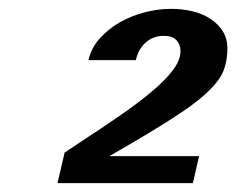

<svg xmlns="http://www.w3.org/2000/svg" viewBox="-20 -765 534 434"><path d="M126 -420 165 -446Q211 -476 251.5 -504Q292 -532 322.5 -557.5Q353 -583 370.5 -606Q388 -629 388 -650Q388 -664 379 -674Q370 -684 350 -684Q327 -684 310 -669.5Q293 -655 287 -629H180Q186 -656 205 -677.5Q224 -699 250 -714Q276 -729 306.5 -737Q337 -745 367 -745Q392 -745 415 -739.5Q438 -734 455.5 -722.5Q473 -711 483.5 -694.5Q494 -678 494 -656Q494 -630 486.5 -608.5Q479 -587 455.5 -563Q432 -539 389.5 -510.5Q347 -482 277 -441L227 -412H430L416 -351H110Z"/></svg>

Font: Perun
Style: Bold Italic
Weight: 700
Italic angle: -12°
Foundry: Copyright (c) Stefan Peev, Context Ltd, 2016
Version: Version 1.027